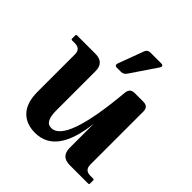

<svg xmlns="http://www.w3.org/2000/svg" viewBox="-203 -906 1064 1064"><g transform="rotate(45 329.0 -373.5)"><path d="M455.1 -757.3Q471.2 -757.3 471.2 -747.1Q471.2 -742.7 466.3 -735.4L365.2 -585.9Q352.1 -566.4 333 -566.4H299.3Q284.7 -566.4 284.7 -577.6Q284.7 -582.5 287.1 -588.9L342.3 -737.3Q349.6 -757.3 371.6 -757.3ZM497.1 0Q428.7 0 428.7 -67.4V-256.8Q398.9 9.8 234.4 9.8Q164.6 9.8 125 -31.2Q83 -74.7 83 -161.1V-454.1Q83 -498 39.1 -498H17.1Q9.8 -498 9.8 -505.4V-529.8Q9.8 -537.1 17.1 -537.1H161.1Q229.5 -537.1 229.5 -468.8V-161.1Q229.5 -118.7 240.7 -96.2Q252.4 -72.8 278.8 -72.8Q390.6 -72.8 428.7 -498.5Q432.1 -537.1 467.8 -537.1H536.1Q575.2 -537.1 575.2 -498.5V-83Q575.2 -39.1 619.1 -39.1H641.1Q648.4 -39.1 648.4 -31.7V-7.3Q648.4 0 641.1 0Z"/></g></svg>

Font: Simply Serif
Style: Bold
Weight: 700
Designer: Wojciech Kalinowski "wmk69" (wmk69@o2.pl)
Foundry: Wojciech Kalinowski "wmk69" (wmk69@o2.pl)
Version: Version 1.0.0; 2022-02-18